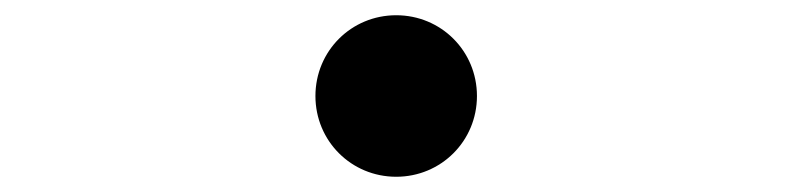

<svg xmlns="http://www.w3.org/2000/svg" viewBox="-20 -506 1040 252"><path d="M500 -486C441 -486 394 -439 394 -380C394 -321 441 -274 500 -274C559 -274 606 -321 606 -380C606 -439 559 -486 500 -486Z"/></svg>

Font: ChiuKong Gothic CL
Style: Regular
Weight: 400
Designer: Ryoko NISHIZUKA 西塚涼子 (kana, bopomofo & ideographs); Paul D. Hunt (Latin, Greek & Cyrillic); Sandoll Communications 산돌커뮤니
Foundry: Adobe
Version: Version 1.300